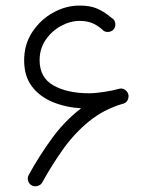

<svg xmlns="http://www.w3.org/2000/svg" viewBox="-20 -632 534 679"><path d="M91.8 23.4Q82.5 18.1 79.3 7.3Q76.2 -3.4 81.5 -13.2Q118.2 -80.1 163.1 -141.8Q208 -203.6 266.6 -249Q211.9 -252.4 166.3 -271.2Q120.6 -290 93 -326.2Q65.4 -362.3 65.4 -418.5Q65.4 -475.1 94.2 -518.8Q123 -562.5 168 -587.4Q212.9 -612.3 261.2 -612.3Q298.3 -612.3 323.2 -601.8Q348.1 -591.3 375 -568.4Q384.8 -563 387.2 -552Q389.6 -541 384.3 -531.7Q378.9 -522.5 367.9 -519.8Q356.9 -517.1 347.2 -522.5Q327.6 -541 307.9 -549.6Q288.1 -558.1 261.7 -558.1Q228.5 -558.1 195.8 -540.3Q163.1 -522.5 141.6 -491.2Q120.1 -460 120.1 -418.9Q120.1 -357.4 169.2 -329.8Q218.3 -302.2 294.4 -302.2Q316.9 -302.2 347.4 -306.9Q377.9 -311.5 399.4 -317.4Q410.6 -321.3 420.4 -315.4Q430.2 -309.6 433.6 -299.3Q435.5 -293 434.1 -286.1Q431.2 -270.5 417 -265.6Q416.5 -265.1 415.5 -265.1Q414.1 -264.6 412.6 -264.6Q346.2 -244.6 295.2 -203.1Q244.1 -161.6 204.1 -105.7Q164.1 -49.8 129.4 13.2Q124.5 22.5 113 25.6Q101.6 28.8 91.8 23.4Z"/></svg>

Font: Mikhak-DS2-FD Light
Style: Regular
Weight: 300
Designer: Amin Abedi
Version: Version 3.2